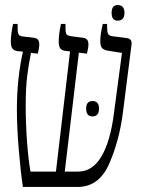

<svg xmlns="http://www.w3.org/2000/svg" viewBox="-20 -742 565 762"><path d="M502 -565 468 -297Q454 -185 413.5 -92.5Q373 0 288 0H71Q62 -57 54.5 -147.5Q47 -238 47 -307Q47 -430 71 -537L50 -539Q35 -541 29 -549.5Q23 -558 23 -577Q23 -607 32 -647H50V-629Q50 -611 54.5 -604.5Q59 -598 73 -597L116 -592Q127 -590 131.5 -583.5Q136 -577 136 -564Q136 -553 130 -529L103 -532Q94 -489 88 -441Q82 -393 82 -322Q82 -255 87 -183.5Q92 -112 101 -61H202L258 -538L240 -540Q224 -542 218.5 -551Q213 -560 213 -577Q213 -607 222 -647H240V-629Q240 -611 244.5 -605.5Q249 -600 264 -598L311 -592Q322 -590 326.5 -583.5Q331 -577 331 -564Q331 -553 325 -529L293 -533L237 -61H290Q347 -61 382.5 -121Q418 -181 432 -291L464 -532L407 -541Q391 -544 384.5 -552Q378 -560 378 -579Q378 -607 388 -647H405V-634Q405 -615 409 -607.5Q413 -600 427 -598L483 -591Q505 -588 502 -565ZM347 -341Q373 -341 373 -311Q373 -280 347 -280Q322 -280 322 -311Q322 -341 347 -341ZM423 -691Q423 -722 447 -722Q474 -722 474 -691Q474 -660 447 -660Q423 -660 423 -691Z"/></svg>

Font: Noto Serif Hebrew CondLight
Style: Regular
Weight: 300
Width: 3
Designer: Monotype Design Team
Foundry: Monotype Imaging Inc.
Version: Version 1.000